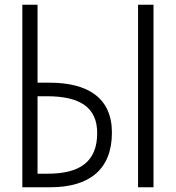

<svg xmlns="http://www.w3.org/2000/svg" viewBox="-20 -788 740 808"><path d="M74 -768V0H192C355 0 451 -74 451 -230C451 -378 347 -440 189 -440H138V-768ZM561 -768V0H626V-768ZM181 -57H138V-383H177C317 -383 389 -336 389 -228C389 -109 318 -57 181 -57Z"/></svg>

Font: Kawkab Mono Light
Style: Regular
Weight: 300
Monospace: yes
Designer: Abdullah Arif
Foundry: Abdullah Arif
Version: Version 1.000;PS 000.500;hotconv 1.0.88;makeotf.lib2.5.64775